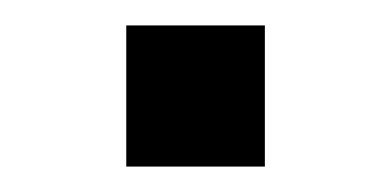

<svg xmlns="http://www.w3.org/2000/svg" viewBox="-20 -131 308 151"><path d="M79.3 -111H188.3V0H79.3Z"/></svg>

Font: Asta Sans Light
Style: Regular
Weight: 300
Designer: 42dot
Version: Version 1.000